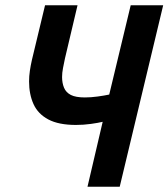

<svg xmlns="http://www.w3.org/2000/svg" viewBox="-20 -713 643 733"><path d="M314 0 372 -248Q356 -244 327.5 -240Q299 -236 270 -236Q204 -236 164.5 -257Q125 -278 108 -315.5Q91 -353 91 -402Q91 -422 94 -442.5Q97 -463 102 -485L152 -693H276L228 -490Q224 -471 220.5 -453Q217 -435 217 -419Q217 -396 224.5 -378Q232 -360 250.5 -350.5Q269 -341 304 -341Q327 -341 352.5 -344.5Q378 -348 397 -352L479 -693H603L437 0Z"/></svg>

Font: Ubuntu Sans Mono SemiBold
Style: Italic
Weight: 600
Italic angle: -13.5°
Monospace: yes
Designer: Dalton Maag Ltd
Foundry: Dalton Maag Ltd
Version: Version 1.006